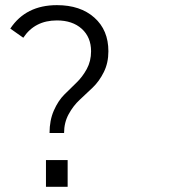

<svg xmlns="http://www.w3.org/2000/svg" viewBox="-20 -716 689 736"><path d="M169.9 -206.1Q169.9 -254.9 186.5 -292.5Q203.1 -330.1 226.6 -353.5Q250 -377 272.9 -398.9Q295.9 -420.9 312.5 -451.2Q329.1 -481.4 329.1 -519.5Q329.1 -573.2 293.5 -605.5Q257.8 -637.7 198.2 -637.7Q113.3 -637.7 69.3 -571.3L19.5 -606.4Q79.1 -696.3 198.2 -696.3Q288.1 -696.3 341.8 -648.4Q395.5 -600.6 395.5 -519.5Q395.5 -474.6 377.9 -439.5Q360.4 -404.3 335.4 -380.4Q310.5 -356.4 285.6 -333.5Q260.7 -310.5 243.2 -278.3Q225.6 -246.1 225.6 -206.1ZM156.2 0V-102.5H239.3V0Z"/></svg>

Font: Lohit Devanagari
Style: Regular
Weight: 400
Version: 2.95.4